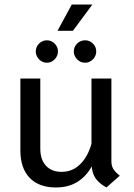

<svg xmlns="http://www.w3.org/2000/svg" viewBox="-20 -817 594 848"><path d="M509 -41 450 11Q418 -7 403 -28Q388 -49 385 -82Q361 -38 321.5 -13.5Q282 11 227 11Q152 11 111 -31.5Q70 -74 70 -153V-470H158V-160Q158 -112 183 -85Q208 -58 252 -58Q300 -58 334 -91.5Q368 -125 384 -182V-470H472V-106Q472 -85 480 -71.5Q488 -58 509 -41ZM297 -797H388L302 -681H234ZM138 -590Q138 -610 152.5 -624.5Q167 -639 187 -639Q207 -639 221.5 -624.5Q236 -610 236 -590Q236 -570 221.5 -555Q207 -540 187 -540Q167 -540 152.5 -555Q138 -570 138 -590ZM306 -590Q306 -610 320.5 -624.5Q335 -639 356 -639Q376 -639 390.5 -624.5Q405 -610 405 -590Q405 -570 390.5 -555Q376 -540 356 -540Q335 -540 320.5 -555Q306 -570 306 -590Z"/></svg>

Font: KoHo Medium
Style: Regular
Weight: 500
Version: Version 1.000; ttfautohint (v1.6)